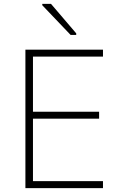

<svg xmlns="http://www.w3.org/2000/svg" viewBox="-20 -970 640 990"><path d="M344 -790H373V-798L243 -950H198V-943ZM111 0H511V-36H150V-358H491V-394H150V-678H511V-714H111Z"/></svg>

Font: Noto Sans Mono ExtraLight
Style: Regular
Weight: 200
Designer: Monotype Design Team
Foundry: Monotype Imaging Inc.
Version: Version 2.014